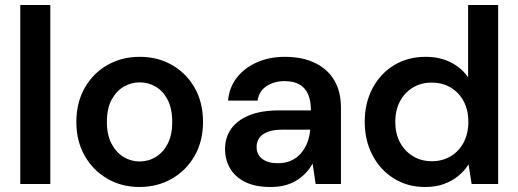

<svg xmlns="http://www.w3.org/2000/svg" viewBox="-20 -735 2070 767"><path d="M61 0V-715H181V0Z M537 12Q466 12 409 -21Q352 -54 318.5 -112.5Q285 -171 285 -248Q285 -325 318.5 -384Q352 -443 409.5 -475.5Q467 -508 538 -508Q610 -508 667 -475.5Q724 -443 757.5 -384.5Q791 -326 791 -248Q791 -171 757.5 -112.5Q724 -54 666.5 -21Q609 12 537 12ZM537 -90Q573 -90 602.5 -108Q632 -126 650 -161Q668 -196 668 -248Q668 -301 650 -336Q632 -371 602.5 -388.5Q573 -406 538 -406Q504 -406 474 -388.5Q444 -371 425.5 -336Q407 -301 407 -248Q407 -196 425.5 -161Q444 -126 473.5 -108Q503 -90 537 -90Z M1061 12Q999 12 958.5 -8.5Q918 -29 898.5 -63.5Q879 -98 879 -139Q879 -186 903.5 -220.5Q928 -255 976 -274.5Q1024 -294 1095 -294H1222Q1222 -333 1210.5 -359Q1199 -385 1175.5 -398Q1152 -411 1117 -411Q1076 -411 1045.5 -391.5Q1015 -372 1009 -333H891Q896 -387 927 -426Q958 -465 1007.5 -486.5Q1057 -508 1118 -508Q1188 -508 1238.5 -483.5Q1289 -459 1315.5 -414Q1342 -369 1342 -305V0H1241L1229 -80H1228Q1216 -59 1200 -42.5Q1184 -26 1163.5 -13.5Q1143 -1 1117.5 5.5Q1092 12 1061 12ZM1090 -83Q1120 -83 1143 -93.5Q1166 -104 1182.5 -123Q1199 -142 1208 -166Q1217 -190 1219 -216V-217H1108Q1072 -217 1049 -208Q1026 -199 1015.5 -183.5Q1005 -168 1005 -148Q1005 -127 1015.5 -112.5Q1026 -98 1045 -90.5Q1064 -83 1090 -83Z M1678 12Q1608 12 1553.5 -22Q1499 -56 1468 -115Q1437 -174 1437 -249Q1437 -323 1468 -382Q1499 -441 1554 -474.5Q1609 -508 1680 -508Q1738 -508 1781.5 -485.5Q1825 -463 1850 -426V-715H1970V0H1864L1852 -77H1851Q1835 -52 1810.5 -32Q1786 -12 1753.5 0Q1721 12 1678 12ZM1705 -91Q1748 -91 1781 -111Q1814 -131 1832.5 -166.5Q1851 -202 1851 -248Q1851 -295 1832.5 -330Q1814 -365 1781 -385Q1748 -405 1704 -405Q1662 -405 1629 -385Q1596 -365 1577.5 -329.5Q1559 -294 1559 -249Q1559 -202 1577.5 -167Q1596 -132 1629 -111.5Q1662 -91 1705 -91Z"/></svg>

Font: DM Sans 28pt SemiBold
Style: Regular
Weight: 600
Version: Version 4.004;gftools[0.9.30]